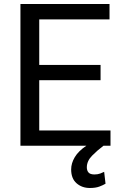

<svg xmlns="http://www.w3.org/2000/svg" viewBox="-20 -731 608 963"><path d="M534.2 -76.7V0H499Q467.8 23.4 441.7 50Q415.5 76.7 415.5 108.4Q415.5 124.5 424.1 134.3Q432.6 144 453.6 144Q469.7 144 482.4 139.4Q495.1 134.8 502.4 130.9L509.3 190.4Q497.1 197.8 478.3 204.8Q459.5 211.9 430.7 211.9Q391.1 211.9 364 188.2Q336.9 164.6 336.9 118.7Q336.9 87.9 355 57.4Q373 26.9 413.1 0H82.5V-710.9H529.3V-633.8H176.8V-405.3H484.4V-328.6H176.8V-76.7Z"/></svg>

Font: Vazirmatn UI
Style: Regular
Weight: 400
Designer: Saber Rastikerdar
Foundry: Saber Rastikerdar
Version: Version 33.003